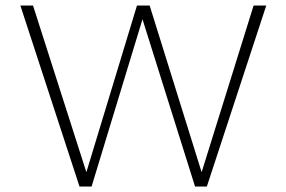

<svg xmlns="http://www.w3.org/2000/svg" viewBox="-20 -678 1041 698"><path d="M948 -658 732 0H689L498 -608L313 0H269L54 -658H100L294 -52L478 -658H524L713 -52L902 -658Z"/></svg>

Font: Ysabeau Infant Light
Style: Regular
Weight: 300
Designer: Christian Thalmann (Catharsis Fonts)
Version: Version 0.003